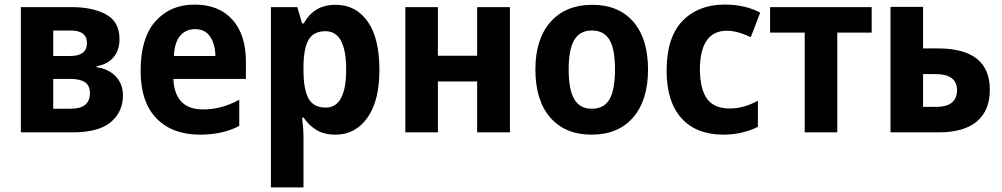

<svg xmlns="http://www.w3.org/2000/svg" viewBox="-20 -577 4370 837"><path d="M71 0V-546H292Q384 -546 442.5 -514Q501 -482 501 -406Q501 -359 475.5 -328Q450 -297 401 -288V-284Q453 -277 484.5 -244Q516 -211 516 -161Q516 -90 463.5 -45Q411 0 295 0ZM212 -333H286Q359 -333 359 -389Q359 -444 288 -444H212ZM212 -103H288Q372 -103 372 -171Q372 -204 350.5 -218.5Q329 -233 286 -233H212Z M852 10Q731 10 662 -61Q593 -132 593 -269Q593 -411 657.5 -484Q722 -557 828 -557Q934 -557 993 -491.5Q1052 -426 1052 -308V-233H736Q738 -169 770 -134.5Q802 -100 865 -100Q907 -100 944 -110Q981 -120 1023 -142V-28Q951 10 852 10ZM738 -333H919Q918 -385 896 -417.5Q874 -450 830 -450Q791 -450 766 -422Q741 -394 738 -333Z M1161 240V-546H1276L1297 -475H1304Q1326 -514 1359.5 -535Q1393 -556 1444 -556Q1531 -556 1582.5 -483.5Q1634 -411 1634 -273Q1634 -137 1581.5 -63.5Q1529 10 1443 10Q1392 10 1358.5 -11Q1325 -32 1304 -64H1297Q1303 -16 1303 20V240ZM1400 -108Q1489 -108 1489 -274Q1489 -441 1399 -441Q1347 -441 1325.5 -404Q1304 -367 1303 -290V-270Q1303 -189 1324.5 -148.5Q1346 -108 1400 -108Z M1747 0V-546H1889V-334H2060V-546H2203V0H2060V-222H1889V0Z M2559 10Q2444 10 2379 -64.5Q2314 -139 2314 -274Q2314 -407 2380 -481.5Q2446 -556 2562 -556Q2677 -556 2741 -482Q2805 -408 2805 -274Q2805 -140 2740 -65Q2675 10 2559 10ZM2560 -103Q2613 -103 2637 -144Q2661 -185 2661 -274Q2661 -363 2637 -403.5Q2613 -444 2560 -444Q2508 -444 2483.5 -403Q2459 -362 2459 -274Q2459 -186 2483.5 -144.5Q2508 -103 2560 -103Z M3134 10Q3015 10 2950.5 -62Q2886 -134 2886 -269Q2886 -414 2955 -485.5Q3024 -557 3139 -557Q3185 -557 3223.5 -548Q3262 -539 3294 -522L3253 -415Q3194 -443 3149 -443Q3031 -443 3031 -271Q3033 -184 3064 -144Q3095 -104 3161 -104Q3222 -104 3284 -138V-24Q3252 -8 3214 1Q3176 10 3134 10Z M3488 0V-435H3337V-546H3780V-435H3630V0Z M3862 0V-547H4004V-366H4068Q4295 -366 4295 -186Q4295 -95 4238.5 -47.5Q4182 0 4071 0ZM4004 -111H4060Q4152 -111 4152 -184Q4152 -254 4058 -254H4004Z"/></svg>

Font: Noto Sans SemiCondensed
Style: Bold
Weight: 700
Width: 4
Designer: Monotype Design Team
Foundry: Monotype Imaging Inc.
Version: Version 2.013; ttfautohint (v1.8.4.7-5d5b)